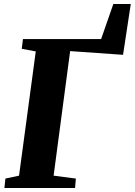

<svg xmlns="http://www.w3.org/2000/svg" viewBox="-20 -938 672 958"><path d="M2 0 7 -47 75 -61.5 158.5 -681.5 88.5 -694.5 94.5 -743H484.5L545.5 -918H632.5L594 -664.5L330 -683L247.5 -61.5L358.5 -47L354.5 0Z"/></svg>

Font: Merriweather 36pt Black
Style: Italic
Weight: 900
Italic angle: -7.8°
Version: Version 2.101